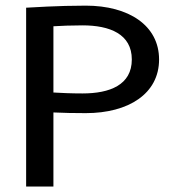

<svg xmlns="http://www.w3.org/2000/svg" viewBox="-20 -678 632 698"><path d="M174.2 -341.7V-582.5C200.8 -584.2 240 -585.8 280 -585.8C379.2 -585.8 459.2 -554.2 459.2 -461.7C459.2 -369.2 379.2 -338.3 280 -338.3C240 -338.3 200.8 -340 174.2 -341.7ZM174.2 -269.2C209.2 -267.5 250.8 -266.7 291.7 -266.7C447.5 -266.7 558.3 -337.5 558.3 -461.7C558.3 -585.8 447.5 -657.5 291.7 -657.5C190.8 -657.5 90 -650.8 75 -650V-274.2V0H174.2Z"/></svg>

Font: Boon Medium
Style: Regular
Weight: 500
Designer: Sungsit Sawaiwan
Foundry: FontUni
Version: Version 2.0